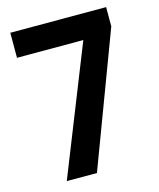

<svg xmlns="http://www.w3.org/2000/svg" viewBox="-108 -790 717 867"><g transform="rotate(-15 250.5 -356.5)"><path d="M96 0H237L471 -623V-713H23V-596H333Z"/></g></svg>

Font: Noto Sans Sinhala Condensed
Style: Bold
Weight: 700
Width: 3
Designer: Jelle Bosma - Monotype Design Team
Foundry: Monotype Imaging Inc.
Version: Version 2.006